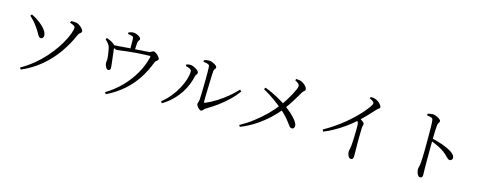

<svg xmlns="http://www.w3.org/2000/svg" viewBox="-31 -1551 5981 2380"><g transform="rotate(15 2960.0 -360.5)"><path d="M218.6 8.1Q303.2 -39.5 377 -99.8Q450.7 -160 511.5 -228Q572.3 -295.9 619.2 -365.1Q666.2 -434.3 697.4 -499.4Q728.6 -564.4 742 -619.9Q746 -635.2 743.7 -646.6Q741.4 -657.9 726 -667.8Q710.5 -677.7 674.4 -689.5L682.3 -712.2Q696.8 -713.3 713.5 -713.2Q730.3 -713.1 747.3 -710Q763.8 -707.6 781 -697.7Q798.1 -687.7 813.4 -674.2Q828.6 -660.7 837.9 -647.1Q847.2 -633.5 847.2 -622.7Q847.2 -612.7 839.1 -605.5Q831 -598.4 821 -589.6Q811.1 -580.9 803.7 -564Q749.8 -438.5 669.7 -325.2Q589.7 -211.9 481.5 -120.9Q373.2 -30 234.9 29.8ZM372.1 -410.2Q356.6 -410.2 345 -425.1Q333.4 -440.1 319.6 -465.9Q305.8 -491.7 283.4 -523.7Q259.2 -559.5 232.8 -589.1Q206.5 -618.8 176 -645.7L191.4 -665.6Q229.8 -648.1 267.4 -623.1Q305.1 -598 336.6 -569.4Q368.2 -540.9 387 -510.9Q405.9 -480.9 406.7 -453.5Q407.5 -435.1 397.8 -422.6Q388.1 -410.2 372.1 -410.2Z M1315.2 30.6Q1422.4 -33.1 1509.9 -122.2Q1597.4 -211.3 1657.9 -316.5Q1718.4 -421.6 1743.8 -531.5Q1746 -542.4 1743.8 -545.3Q1741.5 -548.2 1731.1 -548Q1631.6 -545 1560.1 -539.5Q1488.7 -534 1440.2 -527.8Q1391.8 -521.6 1363.1 -517.6Q1334.3 -513.6 1321.2 -513.6Q1306.3 -513.6 1292.4 -521.5Q1278.6 -529.4 1254 -543.8L1253.4 -560.8Q1284.8 -561.2 1328.4 -564.3Q1372 -567.5 1418.8 -571.3Q1465.6 -575.2 1506 -577.8Q1541.2 -580.8 1581.1 -583.2Q1621.1 -585.6 1657.6 -588.1Q1694.2 -590.6 1718.2 -592.8Q1727.6 -594 1736 -599.2Q1744.4 -604.3 1752.6 -609Q1760.7 -613.7 1768.7 -613.7Q1779.8 -613.7 1794.3 -605.2Q1808.7 -596.7 1822.1 -584.1Q1835.4 -571.5 1844.3 -558.5Q1853.2 -545.5 1853.2 -537.1Q1853.2 -528.4 1845 -520.7Q1836.9 -513.1 1827.2 -505.4Q1817.4 -497.7 1813.8 -488.3Q1769.3 -369.1 1703.8 -269.1Q1638.3 -169.1 1547 -88.8Q1455.8 -8.6 1332 52.3ZM1283.3 -245.8Q1269.5 -245 1258.4 -258.3Q1247.3 -271.5 1241 -290.3Q1234.6 -309.1 1233.8 -323.2Q1232.8 -332 1235.3 -344.4Q1237.8 -356.8 1238 -370.2Q1238.2 -382.6 1235.9 -401.9Q1233.7 -421.2 1230.6 -443Q1227.4 -464.8 1223.7 -483.8Q1220 -502.8 1217.2 -514.4Q1210.1 -543.4 1191.8 -564.5Q1173.4 -585.6 1153.4 -606.8L1165.4 -624Q1187.3 -615.2 1207.7 -606.9Q1228.1 -598.5 1244.6 -587Q1266.6 -572.8 1273.5 -562.5Q1280.5 -552.3 1281.7 -534.2Q1281.9 -527.6 1285 -501.2Q1288 -474.8 1292.3 -439.7Q1296.6 -404.6 1300.7 -370.1Q1304.9 -335.5 1307.4 -310.2Q1309.8 -284.8 1309.8 -278.5Q1310.6 -262.2 1302.8 -254.4Q1295.1 -246.6 1283.3 -245.8ZM1479.6 -549.2Q1479.6 -555.2 1479.6 -573.4Q1479.6 -591.7 1479.6 -615.3Q1479.6 -639 1479.1 -661Q1478.6 -683 1478.4 -695.5Q1477.4 -711.7 1474.8 -717.9Q1472.2 -724.2 1460.2 -729Q1450.5 -733.1 1435.5 -735.5Q1420.4 -738 1405.4 -740L1404.4 -760.4Q1421.8 -766.6 1436.2 -770.5Q1450.6 -774.4 1466.8 -774.4Q1488.2 -774.4 1511.1 -764.7Q1534 -755.1 1549.8 -742.1Q1565.7 -729.1 1565.7 -719.3Q1565.7 -709.8 1560.3 -702.6Q1554.9 -695.4 1549.7 -687.1Q1544.5 -678.8 1543.1 -663.6Q1541.7 -648.6 1540.3 -627.1Q1539 -605.6 1538.3 -584.9Q1537.6 -564.2 1537.6 -549.8Z M2521.2 -56.7Q2512.9 -56.7 2502.4 -64.4Q2491.8 -72.1 2481.8 -83.4Q2471.8 -94.7 2465.5 -105.7Q2459.1 -116.7 2459.1 -124.2Q2459.1 -133.8 2461.9 -140.5Q2464.7 -147.1 2468.5 -157.6Q2472.2 -168 2473.4 -187.8Q2474.6 -204.8 2476 -243.6Q2477.4 -282.5 2478.3 -332.9Q2479.2 -383.4 2480 -436.3Q2480.7 -489.3 2480.2 -535.2Q2479.7 -581.2 2477.7 -610.2Q2476.7 -629.3 2457.2 -637.5Q2437.7 -645.7 2399 -648.6L2397.2 -669.7Q2416.3 -677 2431.2 -679.4Q2446.1 -681.9 2462.5 -681.9Q2477.6 -681.9 2495.7 -675.9Q2513.8 -670 2530.2 -660.9Q2546.6 -651.8 2557.2 -641.6Q2567.7 -631.5 2567.7 -622.2Q2567.7 -611.4 2562.7 -605.4Q2557.7 -599.5 2551.9 -591.9Q2546.2 -584.4 2544.8 -569.1Q2543.3 -555.6 2541.6 -518.6Q2539.9 -481.6 2538.3 -432.8Q2536.7 -384.1 2535.3 -333.3Q2533.9 -282.4 2533 -240.3Q2532.1 -198.1 2532.3 -175.5Q2532.3 -157.2 2548.1 -163.5Q2620.4 -194.3 2689.1 -237.9Q2757.9 -281.5 2818.2 -332.1Q2878.6 -382.8 2924.8 -433L2945.7 -415.9Q2903.1 -354.7 2842.9 -296.7Q2782.8 -238.7 2714.3 -188.3Q2645.9 -137.9 2577.4 -98.6Q2565.7 -92.2 2556.9 -82.1Q2548.2 -72 2539.9 -64.3Q2531.7 -56.7 2521.2 -56.7ZM2015.8 -40.1Q2075.8 -87 2123.9 -146.1Q2172.1 -205.1 2206.1 -267.9Q2240 -330.7 2258.2 -389.1Q2276.4 -447.5 2276.4 -493.1Q2276.4 -508.5 2262.7 -518.4Q2248.9 -528.2 2231 -533.7Q2213.2 -539.1 2201.1 -541.8V-563.1Q2212.4 -566.4 2227.9 -569.1Q2243.3 -571.7 2258.8 -570.1Q2272.3 -569.3 2290 -562.3Q2307.7 -555.3 2325.1 -544.6Q2342.5 -534 2353.8 -522Q2365 -510 2365 -498.6Q2365 -483.1 2355 -474Q2345 -464.8 2341 -446.4Q2324.8 -370.1 2287.1 -293.2Q2249.4 -216.2 2187 -146.2Q2124.6 -76.1 2033.1 -19.4Z M3028 -7.3Q3115.2 -55.3 3193.2 -114.9Q3271.3 -174.5 3339.1 -241.6Q3407 -308.7 3460.5 -379.1Q3488.6 -416.2 3515.6 -458.9Q3542.7 -501.6 3565 -542.8Q3587.3 -584 3600.9 -615.3Q3614.4 -646.6 3614.4 -661.2Q3614.4 -680.9 3598.9 -694Q3583.4 -707.1 3556 -723.1L3562.8 -741.2Q3584.1 -740.2 3603.8 -737.3Q3623.6 -734.3 3641.1 -725.3Q3659.3 -716.1 3675.1 -701.9Q3690.8 -687.7 3701 -672.5Q3711.1 -657.3 3711.1 -643.5Q3711.1 -634.5 3704.7 -628.5Q3698.2 -622.4 3689.1 -614.6Q3680 -606.8 3670.6 -590.6Q3662.7 -576.5 3646.6 -549.1Q3630.5 -521.7 3608.9 -486.7Q3587.4 -451.6 3562.5 -414.7Q3537.6 -377.7 3512 -344Q3458.8 -274.6 3386.4 -207.2Q3314 -139.8 3226.8 -82.7Q3139.5 -25.5 3041.2 13.5ZM3666.9 -135.2Q3650.8 -135.2 3638.7 -148.6Q3626.6 -162.1 3608.6 -187.9Q3590.5 -213.7 3557.6 -251.4Q3524.7 -289.1 3467.9 -336.8Q3422.7 -375.5 3358.1 -422.4Q3293.5 -469.3 3210.1 -516.2L3223.8 -538.9Q3313.8 -504.9 3386.6 -464.4Q3459.4 -423.8 3514.6 -385.7Q3543 -365.7 3575.4 -338.3Q3607.8 -310.9 3636.3 -281.6Q3664.8 -252.3 3682.7 -224.4Q3700.7 -196.5 3700.9 -175.5Q3701.3 -158.6 3693 -146.9Q3684.7 -135.2 3666.9 -135.2Z M4042.1 -221Q4118.1 -263.7 4184 -309.5Q4249.9 -355.3 4305.8 -402Q4361.6 -448.8 4406.2 -492.9Q4450.7 -537 4483.8 -575.4Q4516.9 -613.8 4538.3 -643.7Q4565.1 -681.6 4565.1 -695.3Q4565.1 -707.1 4551.4 -718.7Q4537.7 -730.2 4505.5 -746.3L4513.5 -764.7Q4530.1 -764.3 4546.4 -762.6Q4562.6 -760.8 4578.3 -754.4Q4597.7 -747.8 4616.6 -733.1Q4635.6 -718.4 4648.4 -701.4Q4661.1 -684.4 4661.1 -671.3Q4661.1 -662.2 4655.5 -657.3Q4649.9 -652.3 4639.8 -645.7Q4629.6 -639.1 4615.6 -623.5Q4585.6 -590.3 4542.9 -544.8Q4500.2 -499.4 4443.1 -446Q4422.7 -427 4386 -397.1Q4349.3 -367.2 4299.2 -331.9Q4249.1 -296.5 4187.2 -261.2Q4125.3 -225.8 4055.3 -196.9ZM4473.9 41.6Q4457.9 41.6 4446.7 28.4Q4435.5 15.3 4429.9 -3.6Q4424.4 -22.5 4424.4 -38.8Q4424.4 -53 4428.7 -68.9Q4433 -84.7 4436 -109.5Q4438.4 -130.1 4440.1 -160.6Q4441.8 -191.1 4443.3 -225.1Q4444.8 -259.1 4445.3 -291.9Q4445.8 -324.6 4445.8 -350.6Q4445.8 -376.6 4445 -389.6Q4444.2 -408.7 4438.3 -421.4Q4432.4 -434.1 4414.9 -453.3L4445.4 -479.4Q4471.8 -462 4493.3 -446.2Q4514.7 -430.3 4514.7 -416.7Q4514.7 -407.3 4510.6 -395.5Q4506.5 -383.7 4505.5 -365.5Q4502.7 -292.8 4502.6 -221.7Q4502.6 -150.6 4503.4 -94Q4504.2 -37.4 4504.2 -7Q4504.2 20.6 4497 31.1Q4489.7 41.6 4473.9 41.6Z M5360.1 38.8Q5344.1 38.8 5332.9 23.7Q5321.7 8.6 5315.8 -12.2Q5309.9 -32.9 5309.9 -49.9Q5309.9 -66.4 5314.9 -83Q5319.9 -99.5 5323.1 -128.2Q5326.1 -156.2 5327.7 -197.4Q5329.3 -238.7 5330 -284.3Q5330.6 -330 5330.7 -371.8Q5330.8 -413.7 5330.8 -442.2Q5330.8 -472.6 5330.6 -506.3Q5330.3 -540.1 5330 -572.9Q5329.7 -605.6 5328.8 -634.1Q5327.9 -662.7 5325.5 -681Q5323.4 -704.7 5305.1 -712.6Q5286.9 -720.6 5247.5 -725.2L5246.5 -746.1Q5265.5 -750.4 5280.9 -754.1Q5296.2 -757.8 5309.6 -757.8Q5325.6 -757.8 5344.2 -751.6Q5362.8 -745.3 5380.3 -736.1Q5397.8 -726.8 5408.7 -716.4Q5419.6 -705.9 5419.6 -696.6Q5419.6 -686.7 5415 -680.3Q5410.5 -673.8 5405.5 -665.2Q5400.5 -656.7 5398 -639.8Q5395 -613.5 5393.3 -578.6Q5391.6 -543.6 5391 -508.4Q5390.4 -473.3 5390.2 -444.7Q5390 -423.7 5389.5 -382.3Q5389 -340.9 5389.1 -289.4Q5389.2 -237.9 5389.1 -185.8Q5389 -133.6 5389.3 -90.4Q5389.7 -57.3 5390.8 -34.7Q5391.9 -12.2 5391.9 0.8Q5391.9 20.5 5384.1 29.7Q5376.4 38.8 5360.1 38.8ZM5660.9 -262.8Q5649.1 -262.8 5639.5 -268.7Q5629.9 -274.7 5619.3 -285.7Q5608.8 -296.7 5594 -311.6Q5579.2 -326.5 5556.7 -343.2Q5521.3 -368.2 5477.5 -390.6Q5433.7 -412.9 5378.8 -432.6V-465.9Q5453.7 -450.5 5523.9 -424.9Q5594 -399.3 5636.9 -372.3Q5659.9 -357.4 5676.6 -338.9Q5693.4 -320.4 5693.4 -297.5Q5693.4 -284.1 5685.1 -273.4Q5676.7 -262.8 5660.9 -262.8Z"/></g></svg>

Font: Noto Serif KR ExtraLight
Style: Regular
Weight: 200
Designer: Ryoko NISHIZUKA 西塚涼子 (kana & ideographs); Frank Grießhammer (Latin, Greek & Cyrillic); Wenlong ZHANG 张文龙 (bopomofo); San
Foundry: Adobe
Version: Version 2.002-H1;hotconv 1.1.0;makeotfexe 2.6.0